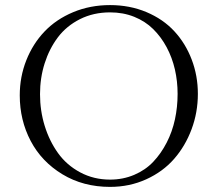

<svg xmlns="http://www.w3.org/2000/svg" viewBox="-20 -731 857 759"><path d="M58.1 -354Q58.1 -427.2 84 -492.7Q109.9 -558.1 156 -606.4Q202.1 -654.8 269.3 -682.9Q336.4 -710.9 415 -710.9Q493.2 -710.9 559.1 -683.1Q625 -655.3 669.2 -607.4Q713.4 -559.6 737.8 -495.6Q762.2 -431.6 762.2 -359.9Q762.2 -286.6 737.3 -220Q712.4 -153.3 668.2 -102.8Q624 -52.2 558.1 -22.2Q492.2 7.8 415 7.8Q309.1 7.8 226.8 -42Q144.5 -91.8 101.3 -173.8Q58.1 -255.9 58.1 -354ZM138.2 -358.9Q138.2 -293.5 156.7 -233.4Q175.3 -173.3 209.5 -125.7Q243.7 -78.1 297.1 -49.6Q350.6 -21 415 -21Q466.3 -21 510.5 -39.8Q554.7 -58.6 585.7 -91.3Q616.7 -124 638.9 -167.2Q661.1 -210.4 671.6 -259.3Q682.1 -308.1 682.1 -359.9Q682.1 -409.7 671.4 -456.5Q660.6 -503.4 638.7 -544.4Q616.7 -585.4 585.4 -616.2Q554.2 -647 510.5 -664.6Q466.8 -682.1 415 -682.1Q349.6 -682.1 296.1 -655.3Q242.7 -628.4 208.7 -583.3Q174.8 -538.1 156.5 -480.5Q138.2 -422.9 138.2 -358.9Z"/></svg>

Font: Dihjauti
Style: Regular
Weight: 400
Designer: T. Christopher White
Version: Version 3.0.0